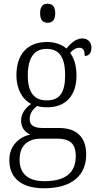

<svg xmlns="http://www.w3.org/2000/svg" viewBox="-20 -769 524 1029"><path d="M235 -647C258 -647 276 -659 276 -698C276 -737 258 -749 235 -749C212 -749 195 -737 195 -698C195 -659 212 -647 235 -647ZM216 240C368 240 442 169 442 59C442 -26 399 -83 296 -83H211C164 -83 139 -96 139 -130C139 -164 158 -185 179 -201C190 -196 218 -194 233 -194C338 -194 390 -263 390 -364C390 -422 375 -459 356 -486C373 -503 386 -513 406 -513C427 -513 434 -496 434 -469C459 -469 470 -488 470 -514C470 -540 454 -563 421 -563C382 -563 353 -529 336 -509C315 -528 277 -544 233 -544C124 -544 68 -476 68 -364C68 -298 96 -238 147 -212C118 -192 93 -162 93 -123C93 -82 117 -59 142 -48C87 -36 30 8 30 89C30 183 92 240 216 240ZM230 -231C164 -231 129 -273 129 -364C129 -462 165 -507 229 -507C297 -507 329 -464 329 -365C329 -270 298 -231 230 -231ZM218 202C117 202 85 150 85 86C85 4 138 -26 198 -26H284C353 -26 386 -2 386 68C386 148 342 202 218 202Z"/></svg>

Font: Noto Serif Bengali SemiCondensed Light
Style: Regular
Weight: 300
Width: 4
Designer: Juan Bruce, Universal Thirst, Indian Type Foundry and the Monotype Design Team.
Foundry: Monotype Imaging Inc.
Version: Version 2.003